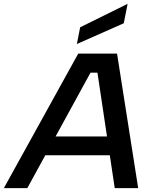

<svg xmlns="http://www.w3.org/2000/svg" viewBox="-62 -979 796 999"><path d="M445 -601H409L80 0H-42L345 -700H547L657 0H535ZM147 -269H555L536 -171H128ZM602 -959 582 -858 338 -750 355 -837Z"/></svg>

Font: Albert Sans SemiBold
Style: Italic
Weight: 600
Italic angle: -11.25°
Designer: Andreas Rasmussen
Foundry: a.Foundry
Version: Version 1.025